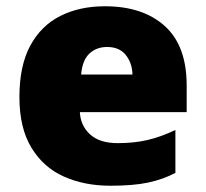

<svg xmlns="http://www.w3.org/2000/svg" viewBox="-20 -583 658 613"><path d="M315 -563Q436 -563 506 -500Q576 -437 576 -310V-225H235Q237 -182 267.5 -154Q298 -126 356 -126Q408 -126 451 -136Q494 -146 540 -168V-31Q500 -10 452.5 0Q405 10 333 10Q249 10 183.5 -19.5Q118 -49 80 -112Q42 -175 42 -273Q42 -373 76.5 -437Q111 -501 172.5 -532Q234 -563 315 -563ZM322 -433Q288 -433 265.5 -412Q243 -391 239 -345H403Q402 -382 381.5 -407.5Q361 -433 322 -433Z"/></svg>

Font: Noto Sans Syriac Eastern Black
Style: Regular
Weight: 900
Designer: Patrick Giasson and the Monotype Design Team
Foundry: Monotype Imaging Inc.
Version: Version 3.001; ttfautohint (v1.8.4.7-5d5b)